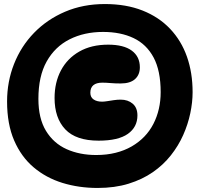

<svg xmlns="http://www.w3.org/2000/svg" viewBox="-20 -785 988 950"><path d="M463 145Q370 145 289 120Q208 95 146.5 43Q85 -9 50 -90Q15 -171 15 -283Q15 -381 49.5 -468.5Q84 -556 148.5 -622.5Q213 -689 302 -727Q391 -765 499 -765Q604 -765 685 -733Q766 -701 821.5 -642.5Q877 -584 905 -504.5Q933 -425 933 -329Q933 -279 921.5 -224.5Q910 -170 886.5 -117Q863 -64 825.5 -16.5Q788 31 736 67Q684 103 616 124Q548 145 463 145ZM468 -89Q356 -89 303 -145Q250 -201 250 -300Q250 -377 281.5 -436.5Q313 -496 372.5 -530Q432 -564 515 -564Q592 -564 632 -534.5Q672 -505 672 -452Q672 -415 648 -393.5Q624 -372 577 -372Q550 -372 527 -374Q504 -376 486 -376Q457 -376 442 -363.5Q427 -351 427 -326Q427 -304 443 -293Q459 -282 485 -282Q496 -282 511 -284.5Q526 -287 543.5 -289.5Q561 -292 577 -292Q613 -292 636.5 -272Q660 -252 660 -214Q660 -156 612.5 -122.5Q565 -89 468 -89ZM456 -18Q508 -18 552 -29Q596 -40 631.5 -60.5Q667 -81 694 -109Q721 -137 739 -172Q757 -207 766 -246.5Q775 -286 775 -329Q775 -435 740 -500.5Q705 -566 641 -596.5Q577 -627 490 -627Q397 -627 324.5 -590.5Q252 -554 211 -481Q170 -408 170 -296Q170 -199 207.5 -137.5Q245 -76 309.5 -47Q374 -18 456 -18Z"/></svg>

Font: DynaPuff
Style: Bold
Weight: 700
Designer: Toshi Omagari, Jennifer Daniel
Foundry: Google Fonts
Version: Version 2.000